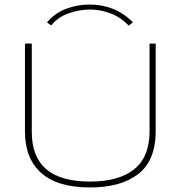

<svg xmlns="http://www.w3.org/2000/svg" viewBox="-20 -815 790 846"><path d="M377 11Q233 11 161.5 -53Q90 -117 90 -235V-623H120V-234Q120 -125 183 -70Q246 -15 378 -15Q503 -15 571 -69Q639 -123 639 -237V-623H666V-238Q666 -108 589.5 -48.5Q513 11 377 11ZM206 -703 187 -716Q221 -757 270.5 -776Q320 -795 376 -795Q429 -795 476.5 -776.5Q524 -758 566 -717L547 -702Q511 -740 466 -756.5Q421 -773 376 -773Q331 -773 283 -756.5Q235 -740 206 -703Z"/></svg>

Font: Inconsolata ExtraExpanded ExtraLight
Style: Regular
Weight: 200
Width: 8
Monospace: yes
Designer: Raph Levien, Cyreal, Brenton Simpson
Foundry: Raph Levien, Cyreal, Google
Version: Version 3.100; ttfautohint (v1.8.4.7-5d5b)